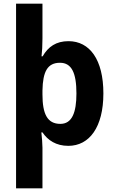

<svg xmlns="http://www.w3.org/2000/svg" viewBox="-20 -780 624 1040"><path d="M540 -274C540 -457 466 -557 351 -557C284 -557 241 -527 211 -475H205C208 -499 210 -534 210 -572V-760H67V240H210V20C210 -1 207 -37 204 -63H210C239 -20 284 10 350 10C464 10 540 -91 540 -274ZM394 -274C394 -170 370 -109 307 -109C236 -109 210 -163 210 -269V-290C212 -392 237 -440 305 -440C368 -440 394 -385 394 -274Z"/></svg>

Font: Noto Sans Devanagari SemiCondensed
Style: Bold
Weight: 700
Width: 4
Designer: Jelle Bosma - Monotype Design Team
Foundry: Monotype Imaging Inc.
Version: Version 2.004